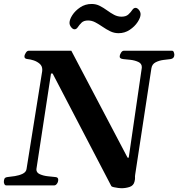

<svg xmlns="http://www.w3.org/2000/svg" viewBox="-32 -954 917 988"><path d="M0.5 0Q-6.3 0 -9.3 -6.6Q-12.2 -13.2 -12.2 -17.6Q-12.2 -28.3 -8.8 -34.9Q-5.4 -41.5 7.3 -43Q22.9 -44.4 44.9 -47.9Q66.9 -51.3 84.5 -59.8Q102.1 -68.4 104.5 -84L185.1 -587.9Q185.5 -592.8 185.5 -595.7Q185.5 -614.3 172.4 -625.7Q159.2 -637.2 141.6 -643.1Q124 -648.9 110.4 -649.9Q93.3 -651.4 93.8 -663.1Q93.8 -671.4 100.6 -682.1Q107.4 -692.9 115.7 -692.9H335L624.5 -142.6H630.4L697.3 -602.5Q697.8 -604.5 697.8 -608.4Q697.8 -627 679.7 -635.3Q661.6 -643.6 639.2 -646.2Q616.7 -648.9 602.5 -649.9Q582 -651.9 584 -665.5Q584.5 -672.4 590.6 -682.6Q596.7 -692.9 605.5 -692.9H853Q859.9 -692.9 862.5 -685.1Q865.2 -677.2 865.2 -671.4Q864.3 -652.3 845.2 -649.9Q830.6 -648.4 808.6 -645.5Q786.6 -642.6 768.6 -633.3Q750.5 -624 747.1 -602.5L663.6 -55.2Q662.1 -45.9 662.8 -39.6Q663.6 -33.2 660.2 -19.5Q655.3 1 635.3 7.8Q615.2 14.6 592.8 14.6Q587.9 14.6 576.2 13.2Q564.5 11.7 553.7 9.3Q543 6.8 541 3.9L238.8 -575.7H230.5L155.3 -83.5Q154.3 -65.9 172.9 -57.6Q191.4 -49.3 214.8 -46.9Q238.3 -44.4 252.4 -43Q260.3 -42.5 263.9 -39.1Q267.6 -35.6 267.6 -29.3Q267.6 -17.6 261.2 -8.8Q254.9 0 247.1 0ZM578.1 -783.2Q555.2 -783.2 534.9 -793.2Q514.6 -803.2 495.8 -816.2Q477.1 -829.1 458.7 -838.9Q440.4 -848.6 421.4 -848.6Q398.9 -848.6 387.5 -837.2Q376 -825.7 368.7 -814.5Q361.3 -803.2 351.6 -803.2Q342.8 -803.2 334.2 -814Q325.7 -824.7 325.7 -836.4Q325.7 -853.5 340.3 -876.2Q355 -898.9 380.9 -916.3Q406.7 -933.6 439.9 -933.6Q462.4 -933.6 481.4 -923.8Q500.5 -914.1 518.6 -900.9Q536.6 -887.7 554.9 -877.9Q573.2 -868.2 593.3 -868.2Q616.2 -868.2 628.4 -879.4Q640.6 -890.6 648.2 -902.1Q655.8 -913.6 665.5 -913.6Q674.3 -913.6 682.9 -903.1Q691.4 -892.6 691.4 -880.4Q691.4 -863.8 676.3 -840.6Q661.1 -817.4 635.3 -800.3Q609.4 -783.2 578.1 -783.2Z"/></svg>

Font: Gelasio SemiBold
Style: Italic
Weight: 600
Italic angle: -8.5°
Designer: Eben Sorkin
Foundry: Eben Sorkin
Version: Version 1.008